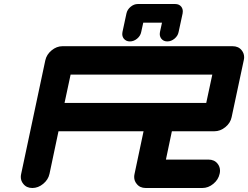

<svg xmlns="http://www.w3.org/2000/svg" viewBox="-20 -940 1241 960"><path d="M1011.2 -425.3 1041.5 -566.9H333L302.7 -425.3ZM1142.6 -709Q1172.4 -709 1188.5 -688.5Q1200.7 -673.3 1200.7 -653.8Q1200.7 -646.5 1198.7 -638.2L1138.2 -354.5Q1132.3 -325.2 1106.9 -304.4Q1081.5 -283.7 1051.8 -283.7H839.4L809.6 -142.1H1022Q1051.8 -142.1 1067.9 -121.6Q1080.1 -106.4 1080.1 -86.4Q1080.1 -79.1 1078.1 -70.8Q1071.8 -41.5 1046.6 -20.8Q1021.5 0 991.7 0H708.5Q679.2 0 663.1 -21Q650.9 -35.6 650.9 -55.2Q650.9 -62.5 652.8 -70.8L697.8 -283.7H272.5L227.5 -70.8Q221.2 -41.5 196 -20.8Q170.9 0 141.6 0Q112.3 0 96.2 -21Q84 -35.6 84 -55.2Q84 -62.5 85.9 -70.8L206.5 -638.2Q212.9 -667.5 238 -688.2Q263.2 -709 292.5 -709ZM856 -919.9Q875.5 -919.9 886.2 -906.7Q894 -896.5 894 -883.3Q894 -878.4 893.1 -873L873 -779.8Q869.1 -760.3 852.5 -746.6Q835.9 -732.9 816.4 -732.9Q797.4 -732.9 786.6 -746.6Q778.8 -756.8 778.8 -770Q778.8 -774.4 779.8 -779.8L790 -826.7H696.3L686 -779.8Q682.1 -760.3 665.5 -746.6Q648.9 -732.9 629.4 -732.9Q610.4 -732.9 599.1 -746.6Q591.3 -756.8 591.3 -770Q591.3 -774.4 592.3 -779.8L612.3 -873Q616.7 -892.6 633.3 -906.2Q649.9 -919.9 668.9 -919.9Z"/></svg>

Font: Robtronika
Style: Italic
Weight: 400
Italic angle: -12°
Designer: GGBot
Version: 1.00